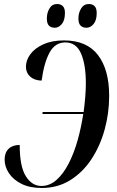

<svg xmlns="http://www.w3.org/2000/svg" viewBox="-20 -925 582 955"><path d="M188 10Q128 10 87 -10.5Q46 -31 24.5 -63.5Q3 -96 3 -131Q3 -166 23 -185Q43 -204 78 -204Q78 -97 108.5 -48.5Q139 0 186 0Q227 0 261 -30Q295 -60 321.5 -111.5Q348 -163 366 -227Q384 -291 394 -358H191L192 -368H396Q401 -406 404 -442.5Q407 -479 407 -511Q407 -604 383 -659Q359 -714 305 -714Q254 -714 226.5 -663.5Q199 -613 187 -524Q151 -525 130 -544Q109 -563 109 -593Q109 -626 131.5 -656Q154 -686 196.5 -705Q239 -724 298 -724Q412 -724 467.5 -651Q523 -578 523 -448Q523 -362 500.5 -280.5Q478 -199 435 -133.5Q392 -68 329.5 -29Q267 10 188 10ZM410 -787Q392 -787 381 -797.5Q370 -808 370 -833Q370 -861 383.5 -883Q397 -905 422 -905Q440 -905 450.5 -894.5Q461 -884 461 -860Q461 -824 445.5 -805.5Q430 -787 410 -787ZM253 -787Q234 -787 223.5 -797.5Q213 -808 213 -833Q213 -861 226 -883Q239 -905 264 -905Q282 -905 292.5 -894.5Q303 -884 303 -861Q303 -824 287.5 -805.5Q272 -787 253 -787Z"/></svg>

Font: Noto Serif Display ExtraCondensed SemiBold
Style: Italic
Weight: 600
Width: 2
Italic angle: -12°
Designer: Monotype Design Team
Foundry: Monotype Imaging Inc.
Version: Version 2.009